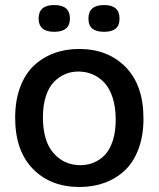

<svg xmlns="http://www.w3.org/2000/svg" viewBox="-20 -727 628 760"><path d="M392.1 -601.1Q361.3 -601.1 345.7 -613.5Q330.1 -626 330.1 -653.8Q330.1 -707 392.1 -707Q453.1 -707 453.1 -653.8Q453.1 -625.5 437.5 -613.3Q421.9 -601.1 392.1 -601.1ZM132.8 -653.8Q132.8 -707 194.8 -707Q256.8 -707 256.8 -653.8Q256.8 -601.1 194.8 -601.1Q132.8 -601.1 132.8 -653.8ZM294.9 13.2Q180.2 13.2 110.1 -58.6Q40 -130.4 40 -261.2Q40 -328.1 59.3 -380.6Q78.6 -433.1 113 -466.1Q147.5 -499 193.1 -516.1Q238.8 -533.2 293 -533.2Q407.2 -533.2 477.5 -461.4Q547.9 -389.6 547.9 -257.8Q547.9 -190.9 528.6 -138.4Q509.3 -85.9 474.9 -53.2Q440.4 -20.5 394.8 -3.7Q349.1 13.2 294.9 13.2ZM297.9 -73.2Q326.2 -73.2 350.8 -83.3Q375.5 -93.3 395.3 -114Q415 -134.8 426.5 -170.4Q438 -206.1 438 -252.9Q438 -302.2 426 -339.8Q414.1 -377.4 393.1 -399.7Q372.1 -421.9 346.2 -432.9Q320.3 -443.8 290 -443.8Q262.2 -443.8 238 -433.6Q213.9 -423.3 193.6 -402.8Q173.3 -382.3 161.6 -346.4Q149.9 -310.5 149.9 -263.2Q149.9 -168.5 191.9 -120.8Q233.9 -73.2 297.9 -73.2Z"/></svg>

Font: Bricolage Grotesque Medium
Style: Regular
Weight: 500
Designer: Mathieu Triay
Foundry: Atelier Triay
Version: Version 1.000;gftools[0.9.30]